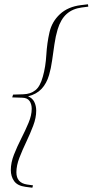

<svg xmlns="http://www.w3.org/2000/svg" viewBox="-20 -762 432 896"><path d="M37 -307.5 41 -320.5 88.5 -322Q122.5 -323 145 -340.8Q167.5 -358.5 180 -404.5Q193 -450.5 196.2 -506Q199.5 -561.5 211 -611.5Q222.5 -661.5 259.8 -696Q297 -730.5 357 -738L390.5 -742L392 -731L361.5 -727Q319 -721.5 291.2 -697Q263.5 -672.5 249 -625Q239.5 -593.5 234 -555.5Q228.5 -517.5 223.2 -480Q218 -442.5 209 -412Q197.5 -372.5 173.8 -347.2Q150 -322 111 -312.5Q131.5 -304 140.2 -286Q149 -268 149 -245.5Q149 -212.5 135 -175.5Q121 -138.5 102.8 -100.2Q84.5 -62 70.5 -25.8Q56.5 10.5 56.5 42Q56.5 91.5 106 99L134 103L131 114L99.5 110Q61.5 105 46 83.2Q30.5 61.5 30.5 31.5Q30.5 -3 45.2 -40.5Q60 -78 79.2 -115.8Q98.5 -153.5 113.2 -188.8Q128 -224 128 -254.5Q128 -276 117.8 -290.8Q107.5 -305.5 84 -306Z"/></svg>

Font: Newsreader 72pt ExtraLight
Style: Italic
Weight: 275
Italic angle: -17°
Designer: Hugues Gentile
Foundry: Production Type
Version: Version 1.003; ttfautohint (v1.8.3)